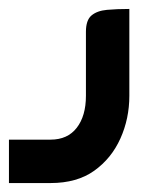

<svg xmlns="http://www.w3.org/2000/svg" viewBox="-20 -203 357 429"><path d="M0 206V109H93Q131 109 151.5 82.5Q172 56 172 11V-132Q172 -158 184.5 -168.5Q197 -179 219 -181Q241 -183 269 -183V11Q269 62 249 106.5Q229 151 190.5 178.5Q152 206 93 206Z"/></svg>

Font: Mada Medium
Style: Regular
Weight: 500
Designer: Khaled Hosny
Version: Version 1.5